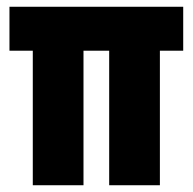

<svg xmlns="http://www.w3.org/2000/svg" viewBox="-20 -548 570 568"><path d="M77 0V-483H227V0ZM303 0V-483H453V0ZM8 -398V-528H522V-398Z"/></svg>

Font: Bricolage Grotesque Condensed ExtraBold
Style: Regular
Weight: 800
Width: 3
Designer: Mathieu Triay
Foundry: Atelier Triay
Version: Version 1.000;gftools[0.9.30]